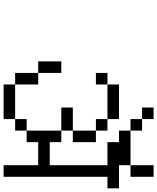

<svg xmlns="http://www.w3.org/2000/svg" viewBox="74 -989 852 1040"><g transform="rotate(90 500.0 -469.0)"><path d="M1000 -625V-687.5H875V-750H687.5V-687.5H750V-625H875V-312.5H750V-375H687.5V-187.5H625V-125H437.5V-62.5H625V-125H687.5V-187.5H750V-250H875V-62.5H937.5V-625ZM437.5 -125Q437.5 -125 437.5 -250H375Q375 -250 375 -125ZM375 -250Q375 -250 375 -375H312.5Q312.5 -375 312.5 -250ZM687.5 -375V-437.5H562.5V-375ZM687.5 -437.5H750Q750 -437.5 750 -562.5H687.5Q687.5 -562.5 687.5 -437.5ZM687.5 -562.5V-625H625V-562.5ZM437.5 -625H375V-562.5H437.5ZM437.5 -625H625V-687.5H437.5ZM687.5 -750V-812.5H625V-750ZM875 -750H937.5Q937.5 -750 937.5 -875H875Q875 -875 875 -750ZM625 -812.5V-875H562.5V-812.5Z"/></g></svg>

Font: Unifont
Style: Regular
Weight: 500
Version: Version 15.1.04